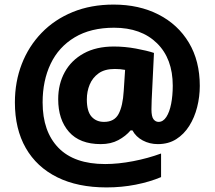

<svg xmlns="http://www.w3.org/2000/svg" viewBox="-20 -739 937 838"><path d="M852 -364Q852 -317 840.5 -271.5Q829 -226 806 -189.5Q783 -153 749 -131.5Q715 -110 669 -110Q633 -110 603 -126Q573 -142 558 -170H550Q529 -145 496.5 -127.5Q464 -110 420 -110Q328 -110 281 -163.5Q234 -217 234 -306Q234 -372 262.5 -424Q291 -476 345.5 -506Q400 -536 477 -536Q525 -536 573.5 -527Q622 -518 652 -508L642 -302Q642 -294 641.5 -282Q641 -270 641 -262Q641 -230 650 -218.5Q659 -207 672 -207Q692 -207 706 -228.5Q720 -250 727 -286Q734 -322 734 -365Q734 -483 665 -550.5Q596 -618 478 -618Q376 -618 306 -576Q236 -534 201 -460.5Q166 -387 166 -292Q166 -165 235 -94Q304 -23 439 -23Q496 -23 561 -35.5Q626 -48 683 -69V34Q633 55 572 67Q511 79 445 79Q319 79 229.5 34.5Q140 -10 92.5 -93Q45 -176 45 -292Q45 -382 75 -459.5Q105 -537 161.5 -595.5Q218 -654 297.5 -686.5Q377 -719 476 -719Q587 -719 672 -675.5Q757 -632 804.5 -552.5Q852 -473 852 -364ZM359 -305Q359 -253 379.5 -230Q400 -207 434 -207Q479 -207 497.5 -241.5Q516 -276 520 -342L526 -434Q515 -436 504.5 -437Q494 -438 481 -438Q437 -438 410.5 -419Q384 -400 371.5 -370Q359 -340 359 -305Z"/></svg>

Font: Noto Kufi Arabic ExtraBold
Style: Regular
Weight: 800
Designer: Monotype Design Team, David Williams, Khaled Hosny
Foundry: Google LLC
Version: Version 2.109; ttfautohint (v1.8.4.7-5d5b)